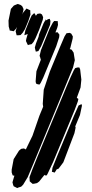

<svg xmlns="http://www.w3.org/2000/svg" viewBox="-20 -790 463 970"><path d="M123 -684 106 -643 95 -625 84 -613 75 -612H64L62 -620L59 -632L65 -652V-653L60 -644L49 -632L40 -634L29 -636L28 -642L24 -656L23 -686L35 -745L50 -762L62 -767L70 -770L84 -765L92 -759L99 -744L97 -733L92 -716L96 -725L114 -747L124 -742L133 -738V-728L134 -717ZM178 -640 160 -598 150 -579 140 -567 126 -564 121 -562 118 -568 111 -583 113 -594 120 -618 114 -616 103 -612 104 -617 108 -636 128 -686 140 -712 153 -724 161 -712 160 -708 164 -714 169 -720 183 -722 192 -717 198 -703 196 -690ZM217 -626 188 -557 178 -539 174 -532 161 -529 158 -540 156 -550 162 -571 176 -607 175 -606 178 -618 200 -672 213 -695 211 -687V-684L212 -687L223 -693L231 -695L235 -684L233 -665ZM264 -556 199 -399 186 -372 180 -363 171 -364 162 -368 160 -379 164 -430 186 -487 187 -489H186L183 -500L180 -508L187 -537L231 -646L247 -676L254 -684L272 -683V-677L273 -664L269 -649L260 -626L271 -627L280 -615L279 -602ZM349 -449 276 -271 149 36 120 105 97 143 87 153 74 157 67 160 57 155 49 151 46 143 43 131 51 103 53 98 44 96 39 81V67L49 14L76 -29L87 -38L100 -40L108 -37L110 -34L144 -104L179 -205L198 -251L196 -265L201 -337L232 -429L282 -550L306 -606L316 -622L332 -624L340 -620L348 -606L347 -595L335 -547L332 -542H333L342 -539L352 -524L358 -486ZM357 -234 249 27 221 87 216 96H207L205 93L178 127L167 135L153 138L145 139L139 134L130 126V121L129 105L143 67L170 0L316 -352L337 -401L353 -435L360 -446L371 -449H381L385 -439L391 -388L387 -348L368 -296L376 -290L373 -277ZM356 -117 300 30 276 62 266 66 262 73 256 82 247 79 242 78 243 72 245 58 253 38 269 -2 355 -208 377 -257 392 -264 394 -256 384 -209 360 -151 362 -148 361 -140Z"/></svg>

Font: Rubik Marker Hatch
Style: Regular
Weight: 400
Designer: Hubert and Fischer, NaN
Foundry: Hubert & Fischer, NaN
Version: Version 2.200